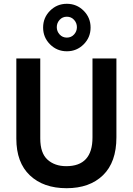

<svg xmlns="http://www.w3.org/2000/svg" viewBox="-20 -982 699 1011"><path d="M294 -877.5Q279 -861 279 -839Q279 -817 294 -800.5Q309 -784 332 -784Q355 -784 370 -800.5Q385 -817 385 -839Q385 -861 370 -877.5Q355 -894 332 -894Q309 -894 294 -877.5ZM420.5 -925.5Q457 -889 457 -837Q457 -785 420.5 -748.5Q384 -712 332 -712Q280 -712 243.5 -748.5Q207 -785 207 -837Q207 -889 243.5 -925.5Q280 -962 332 -962Q384 -962 420.5 -925.5ZM593 -259Q593 -128 522.5 -59.5Q452 9 330.5 9Q209 9 137.5 -58.5Q66 -126 66 -252V-674H192V-253Q192 -176 230 -141.5Q268 -107 329 -107Q467 -107 467 -258V-674H593Z"/></svg>

Font: Hind Mysuru SemiBold
Style: Regular
Weight: 600
Designer: Manushi Parikh, Hitesh Malaviya
Foundry: Indian Type Foundry
Version: Version 0.703;PS 1.0;hotconv 1.0.86;makeotf.lib2.5.63406